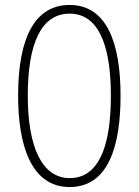

<svg xmlns="http://www.w3.org/2000/svg" viewBox="-20 -744 559 774"><path d="M466 -358C466 -569 411 -724 261 -724C126 -724 53 -602 53 -358C53 -170 100 10 261 10C420 10 466 -162 466 -358ZM92 -358C92 -569 146 -689 261 -689C372 -689 427 -572 427 -358C427 -141 372 -26 261 -26C152 -26 92 -146 92 -358Z"/></svg>

Font: Noto Sans Thai Looped ExtraCondensed ExtraLight
Style: Regular
Weight: 200
Width: 2
Designer: Sasikarn Vongin, Ben Mitchell
Foundry: The Fontpad Ltd
Version: Version 1.001